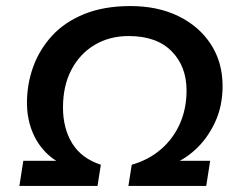

<svg xmlns="http://www.w3.org/2000/svg" viewBox="-20 -614 791 634"><path d="M44 0 57 -83H224L205 -64Q161 -80 130.5 -111.5Q100 -143 84.5 -185Q69 -227 69 -274Q69 -336 89.5 -393Q110 -450 151.5 -495.5Q193 -541 258 -567.5Q323 -594 411 -594Q501 -594 569.5 -560.5Q638 -527 676.5 -467.5Q715 -408 715 -330Q715 -263 689.5 -209Q664 -155 623.5 -118.5Q583 -82 536 -67L494 -83H674L661 0H404L415 -70Q471 -86 511.5 -121Q552 -156 574 -205.5Q596 -255 596 -315Q596 -395 546.5 -445Q497 -495 405 -495Q342 -495 293 -466Q244 -437 216 -384Q188 -331 188 -259Q188 -190 218.5 -140.5Q249 -91 313 -70L302 0Z"/></svg>

Font: Rokkitt SemiBold
Style: Italic
Weight: 600
Italic angle: -9°
Designer: Vernon Adams
Foundry: Vernon Adams
Version: Version 3.103